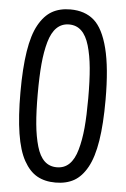

<svg xmlns="http://www.w3.org/2000/svg" viewBox="-53 -777 543 826"><g transform="rotate(5 218.0 -364.0)"><path d="M217.8 9.8Q171.4 9.8 138.2 -9Q105 -27.8 81.1 -70.8Q57.1 -113.8 45.7 -186.5Q34.2 -259.3 34.2 -363.8Q34.2 -468.3 45.7 -541Q57.1 -613.8 81.1 -656.7Q105 -699.7 138.2 -718.8Q171.4 -737.8 217.8 -737.8Q280.3 -737.8 319.8 -703.4Q359.4 -668.9 380.6 -585.4Q401.9 -502 401.9 -363.8Q401.9 -258.8 390.4 -186.5Q378.9 -114.3 355 -71Q331.1 -27.8 297.9 -9Q264.6 9.8 217.8 9.8ZM108.9 -363.8Q108.9 -287.6 114 -233.6Q119.1 -179.7 131.1 -138.2Q143.1 -96.7 164.6 -76.4Q186 -56.2 217.8 -56.2Q250 -56.2 271.7 -77.1Q293.5 -98.1 305.4 -140.4Q317.4 -182.6 322.3 -235.8Q327.1 -289.1 327.1 -363.8Q327.1 -439.9 322 -494.4Q316.9 -548.8 304.7 -590.3Q292.5 -631.8 271 -652.3Q249.5 -672.9 217.8 -672.9Q186 -672.9 164.3 -651.9Q142.6 -630.9 130.6 -588.9Q118.7 -546.9 113.8 -492.9Q108.9 -439 108.9 -363.8Z"/></g></svg>

Font: Lumene Sans Condensed
Style: Regular
Weight: 400
Width: 3
Designer: Deni Anggara
Version: Version 1.003;Glyphs 3.1.2 (3151)